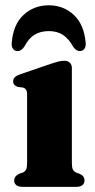

<svg xmlns="http://www.w3.org/2000/svg" viewBox="-20 -724 369 744"><path d="M258.5 -460.5V-91.5Q258.5 -74.5 262.5 -67Q266.5 -59.5 274.5 -55.5L288.5 -50.5Q298 -46.5 302.8 -40Q307.5 -33.5 307.5 -24.5Q307.5 -13 299.2 -6.5Q291 0 276.5 0H66Q51.5 0 43.2 -6.5Q35 -13 35 -24.5Q35 -33.5 40 -39.8Q45 -46 53.5 -50.5L69 -55.5Q77 -59.5 81 -67Q85 -74.5 85 -91.5V-356.5Q85 -371 80.8 -376.8Q76.5 -382.5 68 -385L49.5 -387Q40.5 -390 35.8 -395Q31 -400 31 -409Q31 -418.5 37.5 -424.8Q44 -431 58 -436L177.5 -477Q196 -483 207 -485.8Q218 -488.5 230.5 -488.5Q243 -488.5 250.8 -480.8Q258.5 -473 258.5 -460.5ZM169 -603.5Q137 -603.5 114 -589.5Q91 -575.5 74 -543Q62.5 -526 48 -526Q36.5 -526 30.2 -535Q24 -544 25.5 -558Q31 -629 71.2 -666.2Q111.5 -703.5 169 -703.5Q226 -703.5 266 -666.2Q306 -629 312 -558Q313.5 -544 307 -535Q300.5 -526 289 -526Q275 -526 263.5 -543Q246.5 -574 224 -588.8Q201.5 -603.5 169 -603.5Z"/></svg>

Font: Fraunces
Style: Bold
Weight: 700
Version: Version 1.000;[b76b70a41]